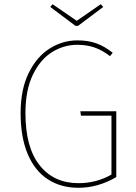

<svg xmlns="http://www.w3.org/2000/svg" viewBox="-20 -883 645 913"><path d="M516 -632 503 -616Q467 -644 430 -657Q393 -670 348 -670Q284 -670 228 -635.5Q172 -601 136.5 -528Q101 -455 101 -345Q101 -182 168.5 -97Q236 -12 353 -12Q439 -12 510 -53V-333H365L362 -354H533V-41Q446 10 353 10Q270 10 208 -30Q146 -70 112 -150Q78 -230 78 -345Q78 -458 116.5 -536Q155 -614 216.5 -652.5Q278 -691 348 -691Q399 -691 438 -677Q477 -663 516 -632ZM471 -850 351 -760H339L219 -850L230 -863L345 -784L459 -863Z"/></svg>

Font: Fira Sans Thin
Style: Regular
Weight: 100
Designer: bBox Type GmbH & Carrois Corporate GbR & Edenspiekermann AG
Foundry: bBox Type GmbH & Carrois Corporate GbR & Edenspiekermann AG
Version: Version 4.301